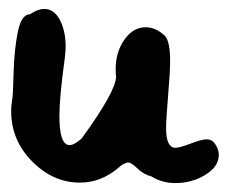

<svg xmlns="http://www.w3.org/2000/svg" viewBox="-20 -415 515 430"><path d="M5 -166Q5 -180 8 -197Q9 -201 10.5 -253Q12 -305 20 -344Q28 -383 47 -383Q65 -395 79 -395Q101 -395 114 -370.5Q127 -346 127 -310Q127 -302 125 -284Q113 -197 113 -155Q113 -90 136 -90Q146 -90 163 -105Q240 -211 240 -244Q239 -249 239 -260Q239 -298 258.5 -326Q278 -354 306 -354Q329 -354 349 -335Q361 -323 361 -278Q361 -254 356.5 -201Q352 -148 352 -128Q352 -84 373 -84Q382 -84 407 -93.5Q432 -103 443 -103Q455 -103 462.5 -91.5Q470 -80 470 -68Q470 -42 440 -23.5Q410 -5 373 -5Q343 -5 319 -20Q302 -24 288 -37.5Q274 -51 268 -51Q258 -51 245 -39Q206 -6 159 -6Q99 -6 52 -53.5Q5 -101 5 -166Z"/></svg>

Font: NaniFont Regular
Style: Regular
Weight: 400
Designer: Nanigashitei
Version: Version 1.036